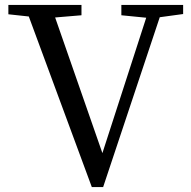

<svg xmlns="http://www.w3.org/2000/svg" viewBox="-20 -753 775 780"><path d="M353 7 97 -686 14 -695V-733H311V-691L204 -682L396 -131L574 -681L473 -691V-733H724V-696L629 -683L399 7Z"/></svg>

Font: GenRyuMin TW M
Style: Regular
Weight: 500
Version: Version 1.501;PS 1;hotconv 16.6.51;makeotf.lib2.5.65220